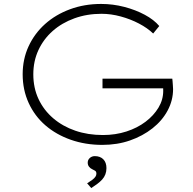

<svg xmlns="http://www.w3.org/2000/svg" viewBox="-20 -725 979 974"><path d="M499 10Q413 10 339 -16Q265 -42 210.5 -89Q156 -136 125.5 -202.5Q95 -269 95 -348Q95 -425 125 -490Q155 -555 208.5 -603Q262 -651 335 -678Q408 -705 493 -705Q553 -705 610.5 -690Q668 -675 714.5 -650Q761 -625 788 -593L757 -555Q728 -583 685 -605.5Q642 -628 592.5 -641.5Q543 -655 495 -655Q421 -655 357.5 -632Q294 -609 247.5 -568Q201 -527 175 -471Q149 -415 149 -348Q149 -279 175.5 -222.5Q202 -166 250 -125Q298 -84 362 -62Q426 -40 502 -40Q566 -40 621.5 -58Q677 -76 718.5 -107.5Q760 -139 784 -179Q808 -219 808 -264L807 -307L828 -277H500V-326H854Q855 -322 855.5 -312Q856 -302 857 -291Q858 -280 858 -273Q858 -216 830.5 -164.5Q803 -113 753.5 -74Q704 -35 639.5 -12.5Q575 10 499 10ZM443 229 422 205Q438 195 448.5 187Q459 179 464 171.5Q469 164 469 156Q469 145 462 141Q455 137 447 133Q438 129 431.5 120.5Q425 112 425 100Q425 86 435.5 76.5Q446 67 461 67Q488 67 504 83Q520 99 520 128Q520 145 514.5 159.5Q509 174 498.5 185.5Q488 197 474 207.5Q460 218 443 229Z"/></svg>

Font: Lexend Giga ExtraLight
Style: Regular
Weight: 250
Version: Version 1.007